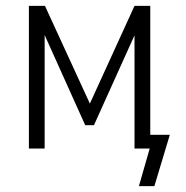

<svg xmlns="http://www.w3.org/2000/svg" viewBox="-20 -509 639 658"><path d="M456 129 493 0H441V-47H562L509 129ZM79 0V-489H134L288 -154L441 -489H495V0H441V-419H455L302 -80H272L119 -420H133V0Z"/></svg>

Font: Nunito Sans 10pt Condensed Light
Style: Regular
Weight: 300
Width: 3
Designer: Vernon Adams
Foundry: Vernon Adams
Version: Version 3.101;gftools[0.9.27]